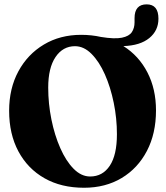

<svg xmlns="http://www.w3.org/2000/svg" viewBox="-20 -874 782 904"><path d="M362 -710Q411 -710 455.5 -700Q520 -689.5 554 -696.5Q588 -703.5 600.8 -722.8Q613.5 -742 613.5 -769V-788.5Q613.5 -853.5 670.5 -853.5Q726 -853.5 726 -786Q726 -730 683 -694.8Q640 -659.5 561 -657Q633.5 -611.5 674 -533.2Q714.5 -455 714.5 -354Q714.5 -245.5 671.8 -163.5Q629 -81.5 552.8 -35.8Q476.5 10 375.5 10Q268.5 10 189.5 -34.8Q110.5 -79.5 66.8 -161Q23 -242.5 23 -352.5Q23 -457.5 66.5 -538Q110 -618.5 186.5 -664.2Q263 -710 362 -710ZM530.5 -242Q530.5 -316.5 515.5 -390Q500.5 -463.5 473.8 -523.8Q447 -584 411 -620.2Q375 -656.5 333 -656.5Q276 -656.5 241.5 -605.5Q207 -554.5 207 -461.5Q207 -386 222 -311.8Q237 -237.5 263.8 -176.8Q290.5 -116 326.5 -79.5Q362.5 -43 404.5 -43Q463 -43 496.8 -93.5Q530.5 -144 530.5 -242Z"/></svg>

Font: Fraunces 144pt Soft
Style: Bold
Weight: 700
Version: Version 1.000;[0bf87f6ff]